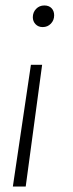

<svg xmlns="http://www.w3.org/2000/svg" viewBox="-20 -487 267 702"><path d="M100 -424Q100 -442 112 -454.5Q124 -467 142 -467Q159 -467 168.5 -457Q178 -447 178 -431Q178 -413 166 -400.5Q154 -388 136 -388Q120 -388 110 -398.5Q100 -409 100 -424ZM134 -250 74 195H27L93 -250Z"/></svg>

Font: Fira Sans Condensed ExtraLight
Style: Italic
Weight: 275
Width: 3
Italic angle: -8°
Designer: Carrois Corporate & Edenspiekermann AG
Foundry: Carrois Corporate GbR & Edenspiekermann AG
Version: Version 4.203